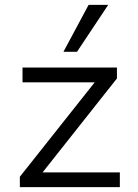

<svg xmlns="http://www.w3.org/2000/svg" viewBox="-20 -773 568 793"><path d="M62 0V-43L391 -458L398 -433H73V-494H463V-449L133 -32L126 -61H475V0ZM242 -559 346 -753H427L298 -559Z"/></svg>

Font: Nunito Sans 7pt Light
Style: Regular
Weight: 300
Designer: Vernon Adams
Foundry: Vernon Adams
Version: Version 3.101;gftools[0.9.27]